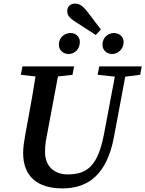

<svg xmlns="http://www.w3.org/2000/svg" viewBox="-20 -1033 810 1070"><path d="M524 -616 620 -606 559 -283C526 -115 471 -61 357 -61C282 -61 231 -107 231 -186C231 -226 236 -252 242 -282L303 -607L384 -616L393 -663H105L96 -616L178 -607C165 -524 150 -440 135 -359L120 -278C114 -244 109 -211 109 -180C109 -50 189 17 328 17C474 17 576 -63 615 -269L678 -606L761 -616L770 -663H533ZM362 -732C395 -732 425 -758 425 -799C425 -828 403 -849 373 -849C341 -849 308 -825 308 -784C308 -751 335 -732 362 -732ZM604 -732C637 -732 669 -758 669 -799C669 -828 645 -849 615 -849C584 -849 551 -825 551 -784C551 -751 578 -732 604 -732ZM514 -838 542 -869 469 -965C442 -1000 424 -1013 398 -1013C374 -1013 355 -997 355 -973C355 -951 360 -937 401 -911Z"/></svg>

Font: Source Serif Pro Semibold
Style: Italic
Weight: 600
Italic angle: -12°
Designer: Frank Grießhammer
Foundry: Adobe Systems Incorporated
Version: Version 3.001;hotconv 1.0.111;makeotfexe 2.5.65597